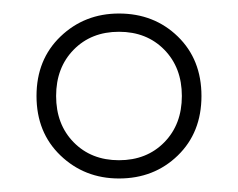

<svg xmlns="http://www.w3.org/2000/svg" viewBox="-20 -750 352 284"><path d="M156 -486Q105 -486 69.5 -520Q34 -554 34 -608Q34 -662 69.5 -696Q105 -730 156 -730Q208 -730 243 -696Q278 -662 278 -608Q278 -554 243 -520Q208 -486 156 -486ZM89 -539.5Q115 -513 156 -513Q197 -513 223 -539.5Q249 -566 249 -608Q249 -650 223 -676.5Q197 -703 156 -703Q115 -703 89 -676.5Q63 -650 63 -608Q63 -566 89 -539.5Z"/></svg>

Font: Sora Thin
Style: Regular
Weight: 32
Designer: Jonathan Barnbrook, Julián Moncada
Foundry: Barnbrook Fonts
Version: Version 2.000